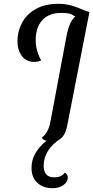

<svg xmlns="http://www.w3.org/2000/svg" viewBox="-20 -723 491 1011"><path d="M257 268Q208 268 177 240Q146 212 146 161Q146 118 167 83Q188 48 218.5 23.5Q249 -1 279 -12L310 -16L299 7Q256 35 233 71Q210 107 210 150Q210 211 266 211Q283 211 298 205Q313 199 321 186Q328 190 332.5 196.5Q337 203 337 211Q337 235 314 251.5Q291 268 257 268ZM247 22Q232 22 219 17Q206 12 200 2Q211 -6 220 -18Q229 -30 236 -47.5Q243 -65 247 -90L330 -532Q338 -575 352 -603.5Q366 -632 389.5 -646Q413 -660 451 -660L334 -62Q328 -31 316.5 -12.5Q305 6 287.5 14Q270 22 247 22ZM158 -397Q133 -397 113.5 -410.5Q94 -424 83 -448.5Q72 -473 72 -507Q72 -556 95 -601Q118 -646 166.5 -674.5Q215 -703 290 -703Q318 -703 342 -697.5Q366 -692 386 -684Q406 -676 422 -669.5Q438 -663 450 -660L376 -635L375 -637Q372 -639 357 -647Q342 -655 302 -655Q238 -655 203 -617Q168 -579 168 -511Q168 -483 175.5 -456Q183 -429 197 -405Q188 -401 178.5 -399Q169 -397 158 -397Z"/></svg>

Font: Sansita Swashed Light Light
Style: Regular
Weight: 300
Version: Version 1.003